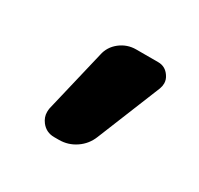

<svg xmlns="http://www.w3.org/2000/svg" viewBox="-77 -638 490 473"><g transform="rotate(30 168.5 -402.0)"><path d="M214.8 -311.5Q205.1 -287.1 183.6 -272.5Q162.1 -257.8 135.7 -257.8H122.1Q99.6 -257.8 85.9 -275.4Q76.2 -288.1 76.2 -302.7Q76.2 -308.6 77.1 -313.5L119.1 -490.2Q124 -514.6 144 -530.3Q164.1 -545.9 189.5 -545.9H252Q272.5 -545.9 284.2 -528.3Q291 -518.6 291 -507.8Q291 -500 288.1 -492.2Z"/></g></svg>

Font: Gen Jyuu Gothic Bold
Style: Bold
Weight: 700
Designer: [Source Han Sans]
Ryoko NISHIZUKA  (kana & ideographs); Paul D. Hunt (Latin, Greek & Cyrillic); Wenlong ZHANG  (bopomofo
Version: Version 1.002.20150607